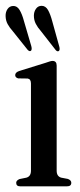

<svg xmlns="http://www.w3.org/2000/svg" viewBox="-34 -656 283 676"><path d="M165.5 -425V-55Q165.5 -35 181.5 -30.5L205 -26Q217 -21.5 217 -12.5Q217 0 202 0H37Q23 0 23 -12.5Q23 -20.5 34.5 -25.5L59 -30.5Q75 -35 75 -55V-362Q75 -377.5 63.5 -379.5L30 -380Q19.5 -383 19.5 -391.5Q19.5 -401 33.5 -406L125.5 -434.5Q134.5 -437.5 140.5 -439.5Q146.5 -441.5 151 -441.5Q165.5 -441.5 165.5 -425ZM150 -581 174.6 -492.5Q177.7 -481.5 173.8 -477Q168.8 -472.5 162.3 -479.5L110 -546.5Q98.8 -559 92.1 -572Q85.3 -585 85.3 -601Q85.3 -614.5 92.6 -625Q100 -635.5 112.6 -635.5Q126.5 -635.5 135 -620.8Q143.4 -606 150 -581ZM50.3 -582 76.1 -494Q79.2 -483 75.7 -478Q71.1 -473 63.8 -480L11.1 -546Q-0.1 -558.5 -7 -571Q-13.9 -583.5 -14.3 -599.5Q-14.7 -613.5 -7.6 -624Q-0.5 -634.5 12.2 -635Q26.1 -635.5 34.9 -621Q43.8 -606.5 50.3 -582Z"/></svg>

Font: Fraunces 144pt Soft
Style: Regular
Weight: 400
Version: Version 1.000;[0bf87f6ff]